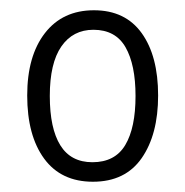

<svg xmlns="http://www.w3.org/2000/svg" viewBox="-20 -743 361 374"><path d="M288 -557Q288 -481 256 -435Q224 -389 161 -389Q99 -389 66 -434Q33 -479 33 -557Q33 -634 67.5 -678.5Q102 -723 163 -723Q224 -723 256 -678.5Q288 -634 288 -557ZM77 -556Q77 -493 97.5 -460Q118 -427 160 -427Q204 -427 224 -460.5Q244 -494 244 -556Q244 -617 224.5 -651Q205 -685 162 -685Q122 -685 99.5 -652.5Q77 -620 77 -556Z"/></svg>

Font: Noto Sans Devanagari UI Condensed Light
Style: Regular
Weight: 300
Width: 3
Designer: Jelle Bosma - Monotype Design Team
Foundry: Monotype Imaging Inc.
Version: Version 2.004; ttfautohint (v1.8.4.7-5d5b)